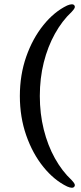

<svg xmlns="http://www.w3.org/2000/svg" viewBox="-20 -760 384 909"><path d="M74 -305.5Q74 -405.5 104.2 -491.8Q134.5 -578 185.5 -641.2Q236.5 -704.5 298 -734Q324.5 -745 332 -734.5Q336 -729 333 -722Q330 -715 319 -703.5Q274 -661.5 240 -600.2Q206 -539 187.2 -464.2Q168.5 -389.5 168.5 -305.5Q168.5 -222 187.2 -146.8Q206 -71.5 240 -10.5Q274 50.5 319 92.5Q330 104 333 111Q336 118 332 123.5Q324.5 134.5 298 123Q236.5 93.5 185.5 30.5Q134.5 -32.5 104.2 -119Q74 -205.5 74 -305.5Z"/></svg>

Font: Fraunces 20pt
Style: Regular
Weight: 400
Version: Version 1.000;[b76b70a41]